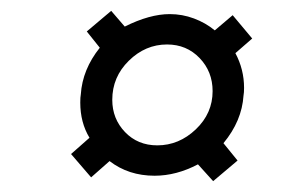

<svg xmlns="http://www.w3.org/2000/svg" viewBox="-20 -536 545 354"><path d="M430 -374Q430 -365 429 -360Q426 -313 392 -272L418 -240L373 -202Q372 -203 345 -233Q305 -212 265 -212Q217 -212 182 -239L148 -209L111 -252L145 -282Q128 -310 128 -347Q128 -357 129 -362Q132 -408 164 -448L140 -478L185 -516L210 -487Q256 -510 293 -510Q316 -510 337.5 -502Q359 -494 376 -480L409 -508L445 -465L414 -438Q430 -408 430 -374ZM270 -268Q310 -268 341 -297.5Q372 -327 372 -368Q372 -404 348 -429Q324 -454 288 -454Q248 -454 217.5 -424Q187 -394 187 -352Q187 -317 210.5 -292.5Q234 -268 270 -268Z"/></svg>

Font: Josefin Sans
Style: Italic
Weight: 400
Italic angle: -7°
Designer: Santiago Orozco
Foundry: Typemade
Version: Version 2.000